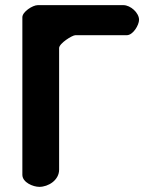

<svg xmlns="http://www.w3.org/2000/svg" viewBox="-20 -727 597 747"><path d="M521 -650C521 -677 488 -707 460 -707H127C107 -707 67 -681 67 -660V-47C67 -17 109 0 133 0C168 0 210 -26 210 -67V-540C210 -558 261 -590 273 -590H473C498 -590 521 -630 521 -650Z"/></svg>

Font: Asimov Print
Style: Regular
Weight: 500
Designer: Google
Version: Version 2.000980: 2014